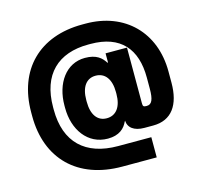

<svg xmlns="http://www.w3.org/2000/svg" viewBox="-128 -863 1270 1212"><g transform="rotate(-15 507.0 -257.0)"><path d="M524 209H749V77H532C320 77 199 -36 199 -250V-266C199 -480 318 -591 516 -591H530C727 -591 819 -481 819 -294V-222C819 -151 806 -121 773 -121H769C751 -121 747 -126 747 -146V-509H607V-449H603C581 -484 548 -515 473 -515C349 -515 271 -402 271 -258V-242C271 -100 351 15 483 15C557 15 594 -20 613 -63H616V-70C616 -21 655 9 722 9H780C901 9 961 -78 961 -222V-296C961 -551 790 -723 534 -723H512C231 -723 57 -549 57 -270V-246C57 33 233 209 524 209ZM509 -111C449 -111 413 -159 413 -244V-256C413 -341 449 -389 509 -389C570 -389 607 -341 607 -256V-244C607 -159 570 -111 509 -111Z"/></g></svg>

Font: Kalas SG
Style: Bold
Weight: 700
Designer: Kalas
Foundry: Kalas
Version: Version 2.000;FEAKit 1.0